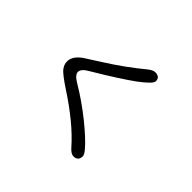

<svg xmlns="http://www.w3.org/2000/svg" viewBox="-173 -1054 1346 1346"><g transform="rotate(45 500.0 -381.5)"><path d="M687 30Q663 30 634 -3Q576 -69 498.5 -133Q421 -197 323 -261Q224 -326 205 -353Q185 -379 185 -410Q185 -462 249 -507L360 -578Q433 -624 498 -671Q563 -718 620 -765Q654 -793 676 -793Q724 -793 724 -751Q724 -737 700.5 -713.5Q677 -690 631 -655Q584 -621 512.5 -575Q441 -529 345 -472Q291 -442 291 -410Q291 -382 347 -349Q398 -319 452.5 -281Q507 -243 557 -203Q607 -163 647 -126Q687 -89 710.5 -60.5Q734 -32 734 -18Q734 30 687 30Z"/></g></svg>

Font: Huninn
Style: Regular
Weight: 400
Designer: justfont
Foundry: justfont
Version: Version 1.003